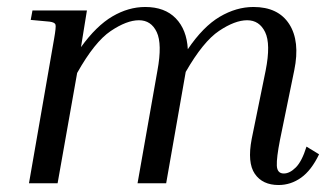

<svg xmlns="http://www.w3.org/2000/svg" viewBox="-20 -525 960 550"><path d="M894 -83Q872 -37 842.5 -16Q813 5 778 5Q732 5 710 -27Q688 -59 701 -127L741 -323Q756 -399 739.5 -433Q723 -467 688 -467Q653 -467 607.5 -436.5Q562 -406 512 -319L456 0H374L431 -323Q445 -399 429 -433Q413 -467 378 -467Q343 -467 297 -436Q251 -405 201 -316L145 0H63L135 -414Q141 -448 139 -454.5Q137 -461 122 -463L68 -468L73 -495H229L212 -390Q256 -451 302 -478Q348 -505 396 -505Q452 -505 483.5 -472.5Q515 -440 518 -384Q562 -449 609.5 -477Q657 -505 706 -505Q777 -505 808.5 -456Q840 -407 823 -324L782 -124Q772 -73 773 -50.5Q774 -28 793 -28Q810 -28 827.5 -45.5Q845 -63 858 -105Z"/></svg>

Font: Inria Serif
Style: Italic
Weight: 400
Italic angle: -10°
Designer: Black Foundry Team
Foundry: Black Foundry
Version: Version 1.000; ttfautohint (v1.8.3)